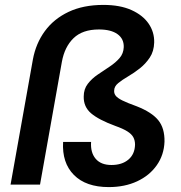

<svg xmlns="http://www.w3.org/2000/svg" viewBox="-20 -752 738 782"><path d="M423 10Q330 10 281 -39.5Q232 -89 237 -174H351Q348 -131 369.5 -105.5Q391 -80 434 -80Q477 -80 503 -102Q529 -124 530 -163Q530 -180 523 -193Q516 -206 498.5 -217Q481 -228 450 -239Q382 -264 351 -290.5Q320 -317 321 -359Q321 -389 337.5 -410.5Q354 -432 378.5 -448.5Q403 -465 427 -481Q451 -497 467 -515.5Q483 -534 484 -560Q485 -594 458.5 -613Q432 -632 383 -632Q316 -632 279.5 -596.5Q243 -561 232 -500L143 0H23L114 -510Q126 -575 162.5 -625Q199 -675 259 -703.5Q319 -732 401 -732Q469 -732 515.5 -711Q562 -690 585.5 -655.5Q609 -621 608 -579Q607 -543 590 -517.5Q573 -492 549.5 -473.5Q526 -455 502 -441Q478 -427 461.5 -413.5Q445 -400 445 -383Q444 -372 451 -362.5Q458 -353 478 -343Q498 -333 537 -319Q598 -295 624.5 -262.5Q651 -230 650 -175Q648 -121 618.5 -79Q589 -37 538.5 -13.5Q488 10 423 10Z"/></svg>

Font: DM Sans 18pt SemiBold
Style: Italic
Weight: 600
Italic angle: -10°
Designer: Colophon Foundry, Jonny Pinhorn
Foundry: Colophon Foundry
Version: Version 4.004;gftools[0.9.30]